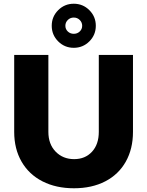

<svg xmlns="http://www.w3.org/2000/svg" viewBox="-20 -995 789 1028"><path d="M377 -143Q436 -143 472.5 -182.5Q509 -222 509 -289V-701H692V-289Q692 -198 653.5 -129.5Q615 -61 543.5 -24Q472 13 376 13Q280 13 207.5 -24Q135 -61 95.5 -129.5Q56 -198 56 -289V-701H239V-289Q239 -223 278 -183Q317 -143 377 -143ZM493 -857Q493 -808 458.5 -773.5Q424 -739 375 -739Q326 -739 291.5 -773.5Q257 -808 257 -857Q257 -906 291.5 -940.5Q326 -975 375 -975Q424 -975 458.5 -940.5Q493 -906 493 -857ZM330 -857Q330 -839 343 -826.5Q356 -814 375 -814Q394 -814 407 -826.5Q420 -839 420 -857Q420 -875 407 -888Q394 -901 375 -901Q356 -901 343 -888Q330 -875 330 -857Z"/></svg>

Font: Montserrat V1
Style: Bold
Weight: 700
Designer: Julieta Ulanovsky
Foundry: Julieta Ulanovsky
Version: Version 6.001